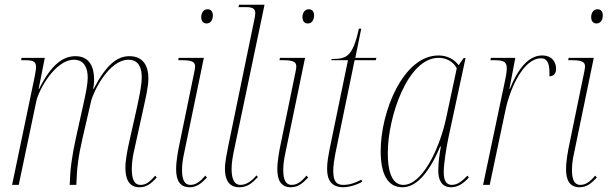

<svg xmlns="http://www.w3.org/2000/svg" viewBox="-20 -780 2563 810"><path d="M568 10C595 10 614 -1 641 -31L635 -39C611 -12 596 0 573 0C542 0 536 -33 536 -67C536 -87 539 -113 543 -132L587 -332C594 -365 606 -413 606 -450C606 -499 586 -543 526 -543C473 -543 428 -506 375 -405H373C376 -419 377 -432 377 -444C377 -499 357 -543 298 -543C244 -543 195 -505 145 -405H143L169 -536H71L69 -526H83C121 -526 132 -521 132 -496C132 -487 129 -472 126 -455L31 0H59L133 -352C143 -401 213 -528 292 -528C337 -528 350 -490 350 -454C350 -420 340 -378 330 -332L300 -197C284 -124 276 -68 274 0H302C304 -70 311 -123 328 -196L364 -352C373 -392 439 -528 522 -528C564 -528 578 -495 578 -455C578 -420 568 -376 559 -332L524 -176C518 -148 509 -106 509 -72C509 -27 523 10 568 10Z M852 -681C867 -681 878 -694 878 -715C878 -732 869 -741 856 -741C839 -741 829 -726 829 -708C829 -689 839 -681 852 -681ZM780 10C810 10 829 -6 853 -31L846 -39C824 -13 806 0 783 0C759 0 748 -21 748 -62C748 -77 749 -100 757 -135L840 -536H734L732 -526H748C791 -526 803 -518 803 -500C803 -494 802 -487 800 -478L739 -181C731 -144 723 -101 723 -66C723 -19 739 10 780 10Z M990 10C1024 10 1044 -8 1068 -33L1062 -40C1041 -15 1018 0 995 0C966 0 957 -29 957 -68C957 -94 962 -121 969 -154L1096 -760H989L986 -750H1017C1050 -750 1057 -741 1057 -723C1057 -720 1056 -717 1055 -707L943 -164C937 -133 929 -98 929 -68C929 -25 943 10 990 10Z M1279 -681C1294 -681 1305 -694 1305 -715C1305 -732 1296 -741 1283 -741C1266 -741 1256 -726 1256 -708C1256 -689 1266 -681 1279 -681ZM1207 10C1237 10 1256 -6 1280 -31L1273 -39C1251 -13 1233 0 1210 0C1186 0 1175 -21 1175 -62C1175 -77 1176 -100 1184 -135L1267 -536H1161L1159 -526H1175C1218 -526 1230 -518 1230 -500C1230 -494 1229 -487 1227 -478L1166 -181C1158 -144 1150 -101 1150 -66C1150 -19 1166 10 1207 10Z M1429 10C1449 10 1478 3 1508 -13L1505 -22C1477 -8 1456 0 1427 0C1396 0 1386 -20 1386 -59C1386 -77 1387 -98 1404 -177L1476 -526H1565L1568 -536H1479L1504 -659H1494C1467 -536 1440 -532 1379 -531L1378 -526H1448L1379 -192C1363 -116 1360 -94 1360 -67C1360 -25 1375 10 1429 10Z M1678 10C1727 10 1783 -33 1837 -162H1840C1834 -131 1829 -91 1829 -63C1828 -20 1844 10 1883 10C1912 10 1935 -6 1958 -31L1952 -39C1928 -14 1909 0 1886 0C1862 0 1852 -19 1852 -54C1852 -88 1863 -158 1872 -200L1944 -535H1936L1915 -505C1897 -528 1870 -546 1830 -546C1681 -546 1586 -309 1586 -143C1586 -44 1616 10 1678 10ZM1682 0C1643 0 1616 -36 1616 -135C1616 -287 1700 -536 1830 -536C1862 -536 1892 -521 1907 -492L1862 -281C1832 -143 1758 0 1682 0Z M2111 -442 2018 0H2046L2113 -318C2134 -415 2191 -534 2262 -534C2285 -534 2298 -520 2298 -472C2298 -467 2298 -463 2298 -458C2316 -458 2326 -471 2326 -489C2326 -516 2311 -546 2267 -546C2209 -546 2164 -488 2131 -405H2129L2154 -536H2051L2049 -526H2064C2101 -526 2118 -522 2118 -492C2118 -482 2116 -465 2111 -442Z M2497 -681C2512 -681 2523 -694 2523 -715C2523 -732 2514 -741 2501 -741C2484 -741 2474 -726 2474 -708C2474 -689 2484 -681 2497 -681ZM2425 10C2455 10 2474 -6 2498 -31L2491 -39C2469 -13 2451 0 2428 0C2404 0 2393 -21 2393 -62C2393 -77 2394 -100 2402 -135L2485 -536H2379L2377 -526H2393C2436 -526 2448 -518 2448 -500C2448 -494 2447 -487 2445 -478L2384 -181C2376 -144 2368 -101 2368 -66C2368 -19 2384 10 2425 10Z"/></svg>

Font: Noto Serif Display Condensed Thin
Style: Italic
Weight: 100
Width: 3
Italic angle: -12°
Designer: Monotype Design Team
Foundry: Monotype Imaging Inc.
Version: Version 2.009